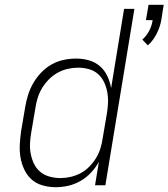

<svg xmlns="http://www.w3.org/2000/svg" viewBox="-20 -772 702 800"><path d="M596 -583 573 -607Q591 -623 602 -644.5Q613 -666 616 -688H588L599 -752H662L652 -688Q647 -660 633 -632Q619 -604 596 -583ZM212 8Q184 8 157.5 0.5Q131 -7 112 -24Q93 -41 81.5 -65Q70 -89 65.5 -115.5Q61 -142 62.5 -170Q64 -198 68 -226L85 -326Q89 -351 97 -376.5Q105 -402 118.5 -425.5Q132 -449 151.5 -469.5Q171 -490 195 -503.5Q219 -517 245.5 -522.5Q272 -528 297 -528Q325 -528 351 -520.5Q377 -513 396.5 -496Q416 -479 427 -455.5Q438 -432 443 -405L497 -735H540L419 0H376L392 -98Q379 -74 359.5 -53Q340 -32 315.5 -18Q291 -4 264.5 2Q238 8 212 8ZM232 -30Q253 -30 274.5 -35Q296 -40 316 -50.5Q336 -61 352.5 -78Q369 -95 380.5 -114Q392 -133 398.5 -154Q405 -175 408 -197L425 -297Q429 -320 430 -343Q431 -366 427 -388Q423 -410 413.5 -430Q404 -450 388 -464Q372 -478 350 -484Q328 -490 305 -490Q284 -490 262 -485Q240 -480 219.5 -468.5Q199 -457 182.5 -440Q166 -423 154.5 -403.5Q143 -384 136.5 -362.5Q130 -341 127 -319L110 -219Q106 -196 105 -173.5Q104 -151 108.5 -129Q113 -107 122.5 -88Q132 -69 148.5 -55.5Q165 -42 187 -36Q209 -30 232 -30Z"/></svg>

Font: Iosevka SS04 XLt Ex Obl
Style: Regular
Weight: 200
Width: 7
Italic angle: -9°
Monospace: yes
Designer: Belleve Invis
Foundry: Belleve Invis
Version: Version 19.0.0; ttfautohint (v1.8.4)